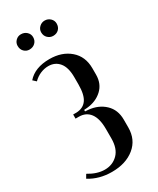

<svg xmlns="http://www.w3.org/2000/svg" viewBox="-172 -700 626 763"><g transform="rotate(-30 141.0 -318.5)"><path d="M105 9Q47 9 2 -19L12 -36Q50 -13 85 -13Q121 -13 145 -37Q169 -61 169 -108V-151Q169 -199 151 -223Q133 -247 100 -247H85V-266H100Q131 -267 147 -289Q163 -311 163 -359V-392Q163 -437 144.5 -459.5Q126 -482 95 -482Q77 -482 59 -474.5Q41 -467 26 -452L12 -465Q46 -504 113 -504Q170 -504 206.5 -472.5Q243 -441 243 -387V-358Q243 -316 215.5 -290.5Q188 -265 146 -261L132 -260V-253L146 -252Q191 -248 220 -220.5Q249 -193 249 -148V-112Q249 -56 209 -23.5Q169 9 105 9ZM30 -612Q30 -626 40 -636Q50 -646 64 -646Q80 -646 90.5 -636Q101 -626 101 -612Q101 -596 90.5 -586Q80 -576 64 -576Q50 -576 40 -586Q30 -596 30 -612ZM138 -612Q138 -626 148.5 -636Q159 -646 173 -646Q188 -646 198.5 -636Q209 -626 209 -612Q209 -596 199 -586Q189 -576 173 -576Q159 -576 148.5 -586Q138 -596 138 -612Z"/></g></svg>

Font: Moniqa SemBd Narrow Heading
Style: Regular
Weight: 600
Width: 4
Designer: Rajesh Rajput
Foundry: Rajesh Rajput
Version: Version 1.000